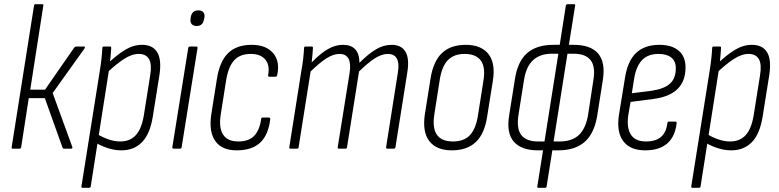

<svg xmlns="http://www.w3.org/2000/svg" viewBox="-20 -703 3684 908"><path d="M377 -483Q381 -483 381.5 -480.5Q382 -478 380 -474L229 -263L322 -8Q324 0 317 0H282Q277 0 276 -4L192 -239H116L80 -6Q79 0 72 0H40Q34 0 35 -6L141 -677Q142 -683 149 -683H180Q187 -683 185 -677L123 -279H193L331 -478Q336 -483 340 -483Z M554 8Q523 8 491.5 -2Q460 -12 433 -28L440 -69Q464 -54 492.5 -44Q521 -34 549 -34Q594 -34 621.5 -63Q649 -92 660 -156L690 -345Q699 -398 685 -423Q671 -448 636 -448Q603 -448 565.5 -423.5Q528 -399 483 -356L488 -401Q533 -444 572 -467.5Q611 -491 652 -491Q702 -491 723.5 -456Q745 -421 734 -348L703 -154Q690 -70 652 -31Q614 8 554 8ZM371 185Q364 185 365 179L452 -368Q457 -399 460 -426.5Q463 -454 464 -476Q464 -483 471 -483H501Q506 -483 506 -476Q505 -455 502.5 -430Q500 -405 497 -389L496 -376L409 179Q408 185 401 185Z M802 0Q794 0 795 -7L870 -475Q871 -483 878 -483H908Q915 -483 914 -475L839 -7Q838 0 832 0ZM910 -580Q895 -580 887 -588.5Q879 -597 881 -613L882 -621Q887 -654 918 -654Q934 -654 941.5 -645Q949 -636 947 -621L945 -613Q940 -580 910 -580Z M1103 8Q1030 9 998.5 -35.5Q967 -80 979 -161L1006 -331Q1019 -413 1059 -452Q1099 -491 1170 -491Q1238 -491 1271.5 -452Q1305 -413 1291 -348Q1289 -340 1284 -340H1254Q1247 -340 1248 -348Q1257 -395 1234.5 -421.5Q1212 -448 1166 -448Q1116 -448 1088.5 -419Q1061 -390 1050 -327L1024 -162Q1014 -99 1035 -66.5Q1056 -34 1107 -34Q1156 -34 1181.5 -60Q1207 -86 1215 -139Q1215 -147 1221 -147H1252Q1259 -147 1258 -139Q1249 -65 1211 -29Q1173 7 1103 8Z M1354 0Q1347 0 1348 -6L1405 -367Q1411 -399 1414 -427Q1417 -455 1418 -476Q1418 -483 1425 -483H1455Q1460 -483 1460 -476Q1459 -460 1457.5 -443Q1456 -426 1454 -408Q1496 -451 1531 -471Q1566 -491 1602 -491Q1679 -491 1680 -406Q1723 -449 1758.5 -470Q1794 -491 1832 -491Q1878 -491 1897.5 -458.5Q1917 -426 1906 -359L1850 -6Q1849 0 1842 0H1812Q1805 0 1806 -7L1861 -356Q1877 -448 1814 -448Q1786 -448 1753.5 -427.5Q1721 -407 1678 -365L1621 -6Q1620 0 1613 0H1583Q1576 0 1577 -6L1633 -356Q1648 -448 1585 -448Q1557 -448 1524.5 -427.5Q1492 -407 1449 -365L1392 -6Q1391 0 1384 0Z M2117 8Q2044 8 2010.5 -35.5Q1977 -79 1989 -161L2016 -331Q2029 -413 2070 -452Q2111 -491 2183 -491Q2255 -491 2289.5 -448Q2324 -405 2311 -322L2284 -153Q2272 -71 2230.5 -31.5Q2189 8 2117 8ZM2122 -34Q2174 -34 2202 -63.5Q2230 -93 2240 -155L2266 -320Q2277 -385 2254 -416.5Q2231 -448 2177 -448Q2127 -448 2098.5 -419Q2070 -390 2060 -328L2034 -162Q2024 -98 2046 -66Q2068 -34 2122 -34Z M2524 8Q2446 8 2410 -33Q2374 -74 2388 -158L2415 -328Q2428 -413 2473 -452Q2518 -491 2597 -491H2693Q2773 -491 2808.5 -450Q2844 -409 2831 -325L2804 -154Q2790 -71 2744.5 -31.5Q2699 8 2620 8ZM2525 -34H2627Q2685 -34 2717.5 -64.5Q2750 -95 2761 -159L2786 -323Q2797 -387 2773.5 -418Q2750 -449 2692 -449H2591Q2534 -449 2501 -418.5Q2468 -388 2458 -324L2432 -160Q2422 -94 2445.5 -64Q2469 -34 2525 -34ZM2525 185Q2520 185 2521 179L2550 -4L2552 -15L2623 -464L2625 -478L2656 -677Q2658 -683 2663 -683H2695Q2702 -683 2700 -677L2668 -476L2666 -464L2595 -15L2594 -4L2565 179Q2564 185 2558 185Z M3031 8Q2960 8 2927.5 -35.5Q2895 -79 2907 -159L2935 -331Q2947 -413 2987.5 -452Q3028 -491 3098 -491Q3157 -491 3189.5 -463.5Q3222 -436 3222 -384Q3222 -320 3184.5 -282.5Q3147 -245 3070 -235L2962 -221L2951 -157Q2943 -97 2964 -65.5Q2985 -34 3035 -34Q3081 -34 3106 -55.5Q3131 -77 3136 -121Q3137 -128 3143 -128H3174Q3180 -128 3180 -121Q3173 -57 3135.5 -24.5Q3098 8 3031 8ZM2968 -262 3063 -274Q3122 -283 3149 -308Q3176 -333 3176 -380Q3176 -414 3154.5 -431Q3133 -448 3094 -448Q3045 -448 3017 -419.5Q2989 -391 2979 -331Z M3438 8Q3407 8 3375.5 -2Q3344 -12 3317 -28L3324 -69Q3348 -54 3376.5 -44Q3405 -34 3433 -34Q3478 -34 3505.5 -63Q3533 -92 3544 -156L3574 -345Q3583 -398 3569 -423Q3555 -448 3520 -448Q3487 -448 3449.5 -423.5Q3412 -399 3367 -356L3372 -401Q3417 -444 3456 -467.5Q3495 -491 3536 -491Q3586 -491 3607.5 -456Q3629 -421 3618 -348L3587 -154Q3574 -70 3536 -31Q3498 8 3438 8ZM3255 185Q3248 185 3249 179L3336 -368Q3341 -399 3344 -426.5Q3347 -454 3348 -476Q3348 -483 3355 -483H3385Q3390 -483 3390 -476Q3389 -455 3386.5 -430Q3384 -405 3381 -389L3380 -376L3293 179Q3292 185 3285 185Z"/></svg>

Font: Sofia Sans Condensed Light
Style: Italic
Weight: 300
Italic angle: -9°
Version: Version 4.100